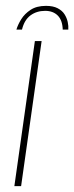

<svg xmlns="http://www.w3.org/2000/svg" viewBox="-20 -635 253 655"><path d="M137 -615Q161 -615 176.5 -607Q192 -599 200 -586.5Q208 -574 211 -560Q214 -546 213 -534H194Q193 -566 177 -582Q161 -598 134 -598Q105 -598 84 -582.5Q63 -567 55 -534H36Q41 -551 52.5 -569.5Q64 -588 84.5 -601.5Q105 -615 137 -615ZM29 0 99 -495H122L52 0Z"/></svg>

Font: Alumni Sans Thin
Style: Italic
Weight: 100
Italic angle: -8°
Designer: Robert E. Leuschke
Foundry: Robert E. Leuschke
Version: Version 1.016